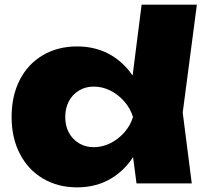

<svg xmlns="http://www.w3.org/2000/svg" viewBox="-20 -790 882 827"><path d="M568 0 540 -214 577 -284 540 -377 590 -770H828L767 -305L806 0ZM614 -286Q602 -195 561.5 -126.5Q521 -58 457.5 -20.5Q394 17 312 17Q229 17 165 -21Q101 -59 65.5 -127.5Q30 -196 30 -286Q30 -378 65.5 -446.5Q101 -515 165 -552.5Q229 -590 312 -590Q394 -590 457.5 -553Q521 -516 562 -447.5Q603 -379 614 -286ZM261 -286Q261 -248 276.5 -219Q292 -190 320 -173Q348 -156 384 -156Q421 -156 455 -173Q489 -190 515 -219Q541 -248 553 -286Q541 -324 515 -353.5Q489 -383 455 -400Q421 -417 384 -417Q348 -417 320 -400Q292 -383 276.5 -353.5Q261 -324 261 -286Z"/></svg>

Font: Unbounded ExtraBold
Style: Regular
Weight: 800
Designer: Luke Prowse, Jean-Baptiste Morizot, Fátima Lázaro, Florian Runge
Foundry: NaN
Version: Version 1.701;gftools[0.9.28.dev5+ged2979d]